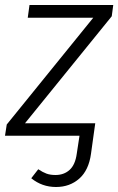

<svg xmlns="http://www.w3.org/2000/svg" viewBox="-30 -543 473 768"><path d="M417 -478 70 -50H351L344 0L334 72Q325 138 287 171.5Q249 205 194 205Q138 205 95 170L123 134Q141 146 156 151.5Q171 157 192 157Q226 157 248.5 136.5Q271 116 277 72L288 0H-10L-3 -45L343 -472H81L88 -523H423Z"/></svg>

Font: Fira Sans Light
Style: Italic
Weight: 300
Italic angle: -8°
Designer: bBox Type GmbH & Carrois Corporate GbR & Edenspiekermann AG
Foundry: bBox Type GmbH & Carrois Corporate GbR & Edenspiekermann AG
Version: Version 4.301